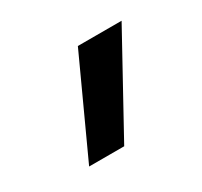

<svg xmlns="http://www.w3.org/2000/svg" viewBox="-64 -872 405 384"><g transform="rotate(-30 138.5 -680.0)"><path d="M128 -570H47L148 -790H249Z"/></g></svg>

Font: M PLUS 2 Thin
Style: Regular
Weight: 400
Version: Version 1.001